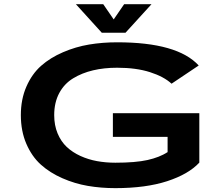

<svg xmlns="http://www.w3.org/2000/svg" viewBox="-20 -914 1090 944"><path d="M725 -893.5 597 -753H480.5L353 -893.5H487.5L539 -818.5L590.5 -893.5ZM960 -357.5V-114.5Q907 -57.5 802 -23.2Q697 11 547 11Q476.5 11 412 0Q347.5 -11 286.5 -37.8Q225.5 -64.5 181 -104.5Q136.5 -144.5 109.5 -207Q82.5 -269.5 82.5 -348Q82.5 -426 109.8 -488.2Q137 -550.5 182.2 -590.5Q227.5 -630.5 289.8 -657.2Q352 -684 417.8 -695Q483.5 -706 556 -706Q852.5 -706 957 -592L823.5 -502.5Q785.5 -537.5 717.5 -559.2Q649.5 -581 556 -581Q491.5 -581 437.5 -568.2Q383.5 -555.5 339.8 -529Q296 -502.5 271.2 -456.2Q246.5 -410 246.5 -348Q246.5 -298 263.2 -258Q280 -218 308.2 -191.5Q336.5 -165 375.5 -147.2Q414.5 -129.5 457.2 -121.8Q500 -114 547 -114Q646 -114 705.2 -127.2Q764.5 -140.5 804 -166V-241H535V-357.5Z"/></svg>

Font: League Mono Extended SemiBold
Style: Regular
Weight: 600
Width: 9
Designer: Tyler Finck
Foundry: The League of Moveable Type / Tyler Finck
Version: Version 2.210